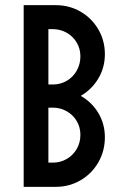

<svg xmlns="http://www.w3.org/2000/svg" viewBox="-20 -726 463 746"><path d="M146.7 -94.1H186.1Q214.8 -94.1 239.5 -108.5Q264.1 -122.9 278.3 -147.5Q292.4 -172.2 292.4 -202Q292.4 -231.2 278.3 -255.3Q264.1 -279.5 239.5 -293.6Q214.8 -307.7 186.1 -307.7H146.7V-397.7H186.1Q214.8 -397.7 239.5 -412.1Q264.1 -426.5 278.3 -451.8Q292.4 -477.2 292.4 -506.9Q292.4 -536.2 278.3 -560.3Q264.1 -584.5 239.5 -598.6Q214.8 -612.7 186.1 -612.7H146.7V-706H196.3Q249.2 -706 292.9 -680.8Q336.5 -655.5 362 -611.9Q387.5 -568.2 387.5 -515.3Q387.5 -464.1 362.5 -421.7Q337.5 -379.3 293.9 -353.5Q337.5 -328.5 362.5 -286.2Q387.5 -243.8 387.5 -193.1Q387.5 -139.3 362 -95.1Q336.5 -50.9 292.9 -25.5Q249.2 0 196.3 0H146.7ZM72 -706H168V0H72Z"/></svg>

Font: Lineal Thin
Style: Regular
Weight: 200
Designer: Created by Frank Adebiaye with contributions from Anton Moglia & Ariel Martín Pérez
Created by Frank ADEBIAYE with FontF
Foundry: Velvetyne Type Foundry
Version: Version 2.000;Glyphs 3.2 (3227)